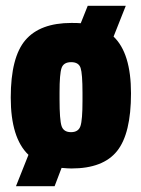

<svg xmlns="http://www.w3.org/2000/svg" viewBox="-20 -570 485 661"><path d="M226 -491Q248 -491 258 -490L282 -550H413L371 -444Q431 -387 431 -248.5Q431 -110 383 -50Q335 10 226 10Q214 10 192 8L168 71H35L78 -37Q17 -95 17 -234Q17 -373 67.5 -432Q118 -491 226 -491ZM185 -252V-228Q185 -157 192 -136Q199 -115 224.5 -115Q250 -115 257 -136Q264 -157 264 -222V-251Q264 -316 257.5 -336Q251 -356 225 -356Q199 -356 192 -336Q185 -316 185 -252Z"/></svg>

Font: Passion One
Style: Regular
Weight: 400
Designer: Alejandro Lo Celso
Foundry: Fontstage
Version: Version 1.001